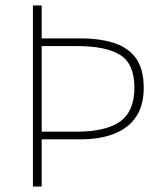

<svg xmlns="http://www.w3.org/2000/svg" viewBox="-20 -680 596 700"><path d="M100 0V-660H132V-540H272Q346 -540 398 -522.5Q450 -505 477 -465.5Q504 -426 504 -360Q504 -297 477 -255.5Q450 -214 398 -193Q346 -172 272 -172H132V0ZM132 -200H260Q367 -200 418.5 -237.5Q470 -275 470 -360Q470 -447 418.5 -479.5Q367 -512 260 -512H132Z"/></svg>

Font: Source Sans 3
Style: Regular
Weight: 200
Designer: Paul D. Hunt
Foundry: Adobe
Version: Version 3.046;hotconv 1.0.118;makeotfexe 2.5.65603